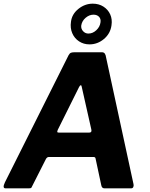

<svg xmlns="http://www.w3.org/2000/svg" viewBox="-26 -1027 817 1047"><path d="M4 0Q-5 0 -6 -8Q-7 -16 1 -33L348 -726Q354 -737 361.5 -739.5Q369 -742 380 -742H530Q541 -742 546 -734Q551 -726 552 -716L702 -23Q704 -15 701 -7.5Q698 0 689 0H543Q529 0 526 -18L495 -163Q494 -171 483 -171H241Q230 -171 224 -159L148 -9Q146 -3 142.5 -1.5Q139 0 130 0H4ZM461 -304Q476 -304 472 -321L420 -552Q419 -562 414.5 -562Q410 -562 405 -552L289 -319Q285 -309 286.5 -306.5Q288 -304 295 -304ZM582 -889Q576 -844 541 -814.5Q506 -785 462 -785Q430 -785 405 -801.5Q380 -818 368 -846Q356 -874 361 -908Q366 -950 401.5 -978.5Q437 -1007 480 -1007Q513 -1007 538 -991Q563 -975 575 -948.5Q587 -922 582 -889ZM522 -905Q525 -924 514 -935.5Q503 -947 484 -947Q461 -947 441 -930Q421 -913 417 -888Q415 -870 427 -857Q439 -844 456 -844Q480 -844 499.5 -862.5Q519 -881 522 -905Z"/></svg>

Font: Libre Franklin
Style: Bold Italic
Weight: 700
Italic angle: -8°
Designer: Pablo Impallari, Rodrigo Fuenzalida, Nhung Nguyen
Foundry: Impallari Type
Version: Version 3.000